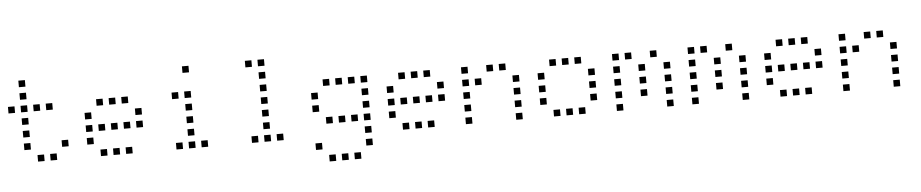

<svg xmlns="http://www.w3.org/2000/svg" viewBox="-45 -1010 7290 1520"><g transform="rotate(-5 3600.0 -250.0)"><path d="M125 -676Q124 -676 124 -676Q124 -676 124 -675V-625Q124 -624 124 -624Q124 -624 125 -624H175Q176 -624 176 -624Q176 -624 176 -625V-675Q176 -676 176 -676Q176 -676 175 -676ZM125 -576Q124 -576 124 -576Q124 -576 124 -575V-525Q124 -524 124 -524Q124 -524 125 -524H175Q176 -524 176 -524Q176 -524 176 -525V-575Q176 -576 176 -576Q176 -576 175 -576ZM25 -476Q24 -476 24 -476Q24 -476 24 -475V-425Q24 -424 24 -424Q24 -424 25 -424H75Q76 -424 76 -424Q76 -424 76 -425V-475Q76 -476 76 -476Q76 -476 75 -476ZM125 -476Q124 -476 124 -476Q124 -476 124 -475V-425Q124 -424 124 -424Q124 -424 125 -424H175Q176 -424 176 -424Q176 -424 176 -425V-475Q176 -476 176 -476Q176 -476 175 -476ZM225 -476Q224 -476 224 -476Q224 -476 224 -475V-425Q224 -424 224 -424Q224 -424 225 -424H275Q276 -424 276 -424Q276 -424 276 -425V-475Q276 -476 276 -476Q276 -476 275 -476ZM325 -476Q324 -476 324 -476Q324 -476 324 -475V-425Q324 -424 324 -424Q324 -424 325 -424H375Q376 -424 376 -424Q376 -424 376 -425V-475Q376 -476 376 -476Q376 -476 375 -476ZM125 -376Q124 -376 124 -376Q124 -376 124 -375V-325Q124 -324 124 -324Q124 -324 125 -324H175Q176 -324 176 -324Q176 -324 176 -325V-375Q176 -376 176 -376Q176 -376 175 -376ZM125 -276Q124 -276 124 -276Q124 -276 124 -275V-225Q124 -224 124 -224Q124 -224 125 -224H175Q176 -224 176 -224Q176 -224 176 -225V-275Q176 -276 176 -276Q176 -276 175 -276ZM125 -176Q124 -176 124 -176Q124 -176 124 -175V-125Q124 -124 124 -124Q124 -124 125 -124H175Q176 -124 176 -124Q176 -124 176 -125V-175Q176 -176 176 -176Q176 -176 175 -176ZM425 -176Q424 -176 424 -176Q424 -176 424 -175V-125Q424 -124 424 -124Q424 -124 425 -124H475Q476 -124 476 -124Q476 -124 476 -125V-175Q476 -176 476 -176Q476 -176 475 -176ZM225 -76Q224 -76 224 -76Q224 -76 224 -75V-25Q224 -24 224 -24Q224 -24 225 -24H275Q276 -24 276 -24Q276 -24 276 -25V-75Q276 -76 276 -76Q276 -76 275 -76ZM325 -76Q324 -76 324 -76Q324 -76 324 -75V-25Q324 -24 324 -24Q324 -24 325 -24H375Q376 -24 376 -24Q376 -24 376 -25V-75Q376 -76 376 -76Q376 -76 375 -76Z M725 -476Q724 -476 724 -476Q724 -476 724 -475V-425Q724 -424 724 -424Q724 -424 725 -424H775Q776 -424 776 -424Q776 -424 776 -425V-475Q776 -476 776 -476Q776 -476 775 -476ZM825 -476Q824 -476 824 -476Q824 -476 824 -475V-425Q824 -424 824 -424Q824 -424 825 -424H875Q876 -424 876 -424Q876 -424 876 -425V-475Q876 -476 876 -476Q876 -476 875 -476ZM925 -476Q924 -476 924 -476Q924 -476 924 -475V-425Q924 -424 924 -424Q924 -424 925 -424H975Q976 -424 976 -424Q976 -424 976 -425V-475Q976 -476 976 -476Q976 -476 975 -476ZM625 -376Q624 -376 624 -376Q624 -376 624 -375V-325Q624 -324 624 -324Q624 -324 625 -324H675Q676 -324 676 -324Q676 -324 676 -325V-375Q676 -376 676 -376Q676 -376 675 -376ZM1025 -376Q1024 -376 1024 -376Q1024 -376 1024 -375V-325Q1024 -324 1024 -324Q1024 -324 1025 -324H1075Q1076 -324 1076 -324Q1076 -324 1076 -325V-375Q1076 -376 1076 -376Q1076 -376 1075 -376ZM625 -276Q624 -276 624 -276Q624 -276 624 -275V-225Q624 -224 624 -224Q624 -224 625 -224H675Q676 -224 676 -224Q676 -224 676 -225V-275Q676 -276 676 -276Q676 -276 675 -276ZM725 -276Q724 -276 724 -276Q724 -276 724 -275V-225Q724 -224 724 -224Q724 -224 725 -224H775Q776 -224 776 -224Q776 -224 776 -225V-275Q776 -276 776 -276Q776 -276 775 -276ZM825 -276Q824 -276 824 -276Q824 -276 824 -275V-225Q824 -224 824 -224Q824 -224 825 -224H875Q876 -224 876 -224Q876 -224 876 -225V-275Q876 -276 876 -276Q876 -276 875 -276ZM925 -276Q924 -276 924 -276Q924 -276 924 -275V-225Q924 -224 924 -224Q924 -224 925 -224H975Q976 -224 976 -224Q976 -224 976 -225V-275Q976 -276 976 -276Q976 -276 975 -276ZM1025 -276Q1024 -276 1024 -276Q1024 -276 1024 -275V-225Q1024 -224 1024 -224Q1024 -224 1025 -224H1075Q1076 -224 1076 -224Q1076 -224 1076 -225V-275Q1076 -276 1076 -276Q1076 -276 1075 -276ZM625 -176Q624 -176 624 -176Q624 -176 624 -175V-125Q624 -124 624 -124Q624 -124 625 -124H675Q676 -124 676 -124Q676 -124 676 -125V-175Q676 -176 676 -176Q676 -176 675 -176ZM725 -76Q724 -76 724 -76Q724 -76 724 -75V-25Q724 -24 724 -24Q724 -24 725 -24H775Q776 -24 776 -24Q776 -24 776 -25V-75Q776 -76 776 -76Q776 -76 775 -76ZM825 -76Q824 -76 824 -76Q824 -76 824 -75V-25Q824 -24 824 -24Q824 -24 825 -24H875Q876 -24 876 -24Q876 -24 876 -25V-75Q876 -76 876 -76Q876 -76 875 -76ZM925 -76Q924 -76 924 -76Q924 -76 924 -75V-25Q924 -24 924 -24Q924 -24 925 -24H975Q976 -24 976 -24Q976 -24 976 -25V-75Q976 -76 976 -76Q976 -76 975 -76Z M1425 -676Q1424 -676 1424 -676Q1424 -676 1424 -675V-625Q1424 -624 1424 -624Q1424 -624 1425 -624H1475Q1476 -624 1476 -624Q1476 -624 1476 -625V-675Q1476 -676 1476 -676Q1476 -676 1475 -676ZM1325 -476Q1324 -476 1324 -476Q1324 -476 1324 -475V-425Q1324 -424 1324 -424Q1324 -424 1325 -424H1375Q1376 -424 1376 -424Q1376 -424 1376 -425V-475Q1376 -476 1376 -476Q1376 -476 1375 -476ZM1425 -476Q1424 -476 1424 -476Q1424 -476 1424 -475V-425Q1424 -424 1424 -424Q1424 -424 1425 -424H1475Q1476 -424 1476 -424Q1476 -424 1476 -425V-475Q1476 -476 1476 -476Q1476 -476 1475 -476ZM1425 -376Q1424 -376 1424 -376Q1424 -376 1424 -375V-325Q1424 -324 1424 -324Q1424 -324 1425 -324H1475Q1476 -324 1476 -324Q1476 -324 1476 -325V-375Q1476 -376 1476 -376Q1476 -376 1475 -376ZM1425 -276Q1424 -276 1424 -276Q1424 -276 1424 -275V-225Q1424 -224 1424 -224Q1424 -224 1425 -224H1475Q1476 -224 1476 -224Q1476 -224 1476 -225V-275Q1476 -276 1476 -276Q1476 -276 1475 -276ZM1425 -176Q1424 -176 1424 -176Q1424 -176 1424 -175V-125Q1424 -124 1424 -124Q1424 -124 1425 -124H1475Q1476 -124 1476 -124Q1476 -124 1476 -125V-175Q1476 -176 1476 -176Q1476 -176 1475 -176ZM1325 -76Q1324 -76 1324 -76Q1324 -76 1324 -75V-25Q1324 -24 1324 -24Q1324 -24 1325 -24H1375Q1376 -24 1376 -24Q1376 -24 1376 -25V-75Q1376 -76 1376 -76Q1376 -76 1375 -76ZM1425 -76Q1424 -76 1424 -76Q1424 -76 1424 -75V-25Q1424 -24 1424 -24Q1424 -24 1425 -24H1475Q1476 -24 1476 -24Q1476 -24 1476 -25V-75Q1476 -76 1476 -76Q1476 -76 1475 -76ZM1525 -76Q1524 -76 1524 -76Q1524 -76 1524 -75V-25Q1524 -24 1524 -24Q1524 -24 1525 -24H1575Q1576 -24 1576 -24Q1576 -24 1576 -25V-75Q1576 -76 1576 -76Q1576 -76 1575 -76Z M1925 -676Q1924 -676 1924 -676Q1924 -676 1924 -675V-625Q1924 -624 1924 -624Q1924 -624 1925 -624H1975Q1976 -624 1976 -624Q1976 -624 1976 -625V-675Q1976 -676 1976 -676Q1976 -676 1975 -676ZM2025 -676Q2024 -676 2024 -676Q2024 -676 2024 -675V-625Q2024 -624 2024 -624Q2024 -624 2025 -624H2075Q2076 -624 2076 -624Q2076 -624 2076 -625V-675Q2076 -676 2076 -676Q2076 -676 2075 -676ZM2025 -576Q2024 -576 2024 -576Q2024 -576 2024 -575V-525Q2024 -524 2024 -524Q2024 -524 2025 -524H2075Q2076 -524 2076 -524Q2076 -524 2076 -525V-575Q2076 -576 2076 -576Q2076 -576 2075 -576ZM2025 -476Q2024 -476 2024 -476Q2024 -476 2024 -475V-425Q2024 -424 2024 -424Q2024 -424 2025 -424H2075Q2076 -424 2076 -424Q2076 -424 2076 -425V-475Q2076 -476 2076 -476Q2076 -476 2075 -476ZM2025 -376Q2024 -376 2024 -376Q2024 -376 2024 -375V-325Q2024 -324 2024 -324Q2024 -324 2025 -324H2075Q2076 -324 2076 -324Q2076 -324 2076 -325V-375Q2076 -376 2076 -376Q2076 -376 2075 -376ZM2025 -276Q2024 -276 2024 -276Q2024 -276 2024 -275V-225Q2024 -224 2024 -224Q2024 -224 2025 -224H2075Q2076 -224 2076 -224Q2076 -224 2076 -225V-275Q2076 -276 2076 -276Q2076 -276 2075 -276ZM2025 -176Q2024 -176 2024 -176Q2024 -176 2024 -175V-125Q2024 -124 2024 -124Q2024 -124 2025 -124H2075Q2076 -124 2076 -124Q2076 -124 2076 -125V-175Q2076 -176 2076 -176Q2076 -176 2075 -176ZM1925 -76Q1924 -76 1924 -76Q1924 -76 1924 -75V-25Q1924 -24 1924 -24Q1924 -24 1925 -24H1975Q1976 -24 1976 -24Q1976 -24 1976 -25V-75Q1976 -76 1976 -76Q1976 -76 1975 -76ZM2025 -76Q2024 -76 2024 -76Q2024 -76 2024 -75V-25Q2024 -24 2024 -24Q2024 -24 2025 -24H2075Q2076 -24 2076 -24Q2076 -24 2076 -25V-75Q2076 -76 2076 -76Q2076 -76 2075 -76ZM2125 -76Q2124 -76 2124 -76Q2124 -76 2124 -75V-25Q2124 -24 2124 -24Q2124 -24 2125 -24H2175Q2176 -24 2176 -24Q2176 -24 2176 -25V-75Q2176 -76 2176 -76Q2176 -76 2175 -76Z M2525 -476Q2524 -476 2524 -476Q2524 -476 2524 -475V-425Q2524 -424 2524 -424Q2524 -424 2525 -424H2575Q2576 -424 2576 -424Q2576 -424 2576 -425V-475Q2576 -476 2576 -476Q2576 -476 2575 -476ZM2625 -476Q2624 -476 2624 -476Q2624 -476 2624 -475V-425Q2624 -424 2624 -424Q2624 -424 2625 -424H2675Q2676 -424 2676 -424Q2676 -424 2676 -425V-475Q2676 -476 2676 -476Q2676 -476 2675 -476ZM2725 -476Q2724 -476 2724 -476Q2724 -476 2724 -475V-425Q2724 -424 2724 -424Q2724 -424 2725 -424H2775Q2776 -424 2776 -424Q2776 -424 2776 -425V-475Q2776 -476 2776 -476Q2776 -476 2775 -476ZM2825 -476Q2824 -476 2824 -476Q2824 -476 2824 -475V-425Q2824 -424 2824 -424Q2824 -424 2825 -424H2875Q2876 -424 2876 -424Q2876 -424 2876 -425V-475Q2876 -476 2876 -476Q2876 -476 2875 -476ZM2425 -376Q2424 -376 2424 -376Q2424 -376 2424 -375V-325Q2424 -324 2424 -324Q2424 -324 2425 -324H2475Q2476 -324 2476 -324Q2476 -324 2476 -325V-375Q2476 -376 2476 -376Q2476 -376 2475 -376ZM2825 -376Q2824 -376 2824 -376Q2824 -376 2824 -375V-325Q2824 -324 2824 -324Q2824 -324 2825 -324H2875Q2876 -324 2876 -324Q2876 -324 2876 -325V-375Q2876 -376 2876 -376Q2876 -376 2875 -376ZM2425 -276Q2424 -276 2424 -276Q2424 -276 2424 -275V-225Q2424 -224 2424 -224Q2424 -224 2425 -224H2475Q2476 -224 2476 -224Q2476 -224 2476 -225V-275Q2476 -276 2476 -276Q2476 -276 2475 -276ZM2825 -276Q2824 -276 2824 -276Q2824 -276 2824 -275V-225Q2824 -224 2824 -224Q2824 -224 2825 -224H2875Q2876 -224 2876 -224Q2876 -224 2876 -225V-275Q2876 -276 2876 -276Q2876 -276 2875 -276ZM2525 -176Q2524 -176 2524 -176Q2524 -176 2524 -175V-125Q2524 -124 2524 -124Q2524 -124 2525 -124H2575Q2576 -124 2576 -124Q2576 -124 2576 -125V-175Q2576 -176 2576 -176Q2576 -176 2575 -176ZM2625 -176Q2624 -176 2624 -176Q2624 -176 2624 -175V-125Q2624 -124 2624 -124Q2624 -124 2625 -124H2675Q2676 -124 2676 -124Q2676 -124 2676 -125V-175Q2676 -176 2676 -176Q2676 -176 2675 -176ZM2725 -176Q2724 -176 2724 -176Q2724 -176 2724 -175V-125Q2724 -124 2724 -124Q2724 -124 2725 -124H2775Q2776 -124 2776 -124Q2776 -124 2776 -125V-175Q2776 -176 2776 -176Q2776 -176 2775 -176ZM2825 -176Q2824 -176 2824 -176Q2824 -176 2824 -175V-125Q2824 -124 2824 -124Q2824 -124 2825 -124H2875Q2876 -124 2876 -124Q2876 -124 2876 -125V-175Q2876 -176 2876 -176Q2876 -176 2875 -176ZM2825 -76Q2824 -76 2824 -76Q2824 -76 2824 -75V-25Q2824 -24 2824 -24Q2824 -24 2825 -24H2875Q2876 -24 2876 -24Q2876 -24 2876 -25V-75Q2876 -76 2876 -76Q2876 -76 2875 -76ZM2425 24Q2424 24 2424 24Q2424 24 2424 25V75Q2424 76 2424 76Q2424 76 2425 76H2475Q2476 76 2476 76Q2476 76 2476 75V25Q2476 24 2476 24Q2476 24 2475 24ZM2825 24Q2824 24 2824 24Q2824 24 2824 25V75Q2824 76 2824 76Q2824 76 2825 76H2875Q2876 76 2876 76Q2876 76 2876 75V25Q2876 24 2876 24Q2876 24 2875 24ZM2525 124Q2524 124 2524 124Q2524 124 2524 125V175Q2524 176 2524 176Q2524 176 2525 176H2575Q2576 176 2576 176Q2576 176 2576 175V125Q2576 124 2576 124Q2576 124 2575 124ZM2625 124Q2624 124 2624 124Q2624 124 2624 125V175Q2624 176 2624 176Q2624 176 2625 176H2675Q2676 176 2676 176Q2676 176 2676 175V125Q2676 124 2676 124Q2676 124 2675 124ZM2725 124Q2724 124 2724 124Q2724 124 2724 125V175Q2724 176 2724 176Q2724 176 2725 176H2775Q2776 176 2776 176Q2776 176 2776 175V125Q2776 124 2776 124Q2776 124 2775 124Z M3125 -476Q3124 -476 3124 -476Q3124 -476 3124 -475V-425Q3124 -424 3124 -424Q3124 -424 3125 -424H3175Q3176 -424 3176 -424Q3176 -424 3176 -425V-475Q3176 -476 3176 -476Q3176 -476 3175 -476ZM3225 -476Q3224 -476 3224 -476Q3224 -476 3224 -475V-425Q3224 -424 3224 -424Q3224 -424 3225 -424H3275Q3276 -424 3276 -424Q3276 -424 3276 -425V-475Q3276 -476 3276 -476Q3276 -476 3275 -476ZM3325 -476Q3324 -476 3324 -476Q3324 -476 3324 -475V-425Q3324 -424 3324 -424Q3324 -424 3325 -424H3375Q3376 -424 3376 -424Q3376 -424 3376 -425V-475Q3376 -476 3376 -476Q3376 -476 3375 -476ZM3025 -376Q3024 -376 3024 -376Q3024 -376 3024 -375V-325Q3024 -324 3024 -324Q3024 -324 3025 -324H3075Q3076 -324 3076 -324Q3076 -324 3076 -325V-375Q3076 -376 3076 -376Q3076 -376 3075 -376ZM3425 -376Q3424 -376 3424 -376Q3424 -376 3424 -375V-325Q3424 -324 3424 -324Q3424 -324 3425 -324H3475Q3476 -324 3476 -324Q3476 -324 3476 -325V-375Q3476 -376 3476 -376Q3476 -376 3475 -376ZM3025 -276Q3024 -276 3024 -276Q3024 -276 3024 -275V-225Q3024 -224 3024 -224Q3024 -224 3025 -224H3075Q3076 -224 3076 -224Q3076 -224 3076 -225V-275Q3076 -276 3076 -276Q3076 -276 3075 -276ZM3125 -276Q3124 -276 3124 -276Q3124 -276 3124 -275V-225Q3124 -224 3124 -224Q3124 -224 3125 -224H3175Q3176 -224 3176 -224Q3176 -224 3176 -225V-275Q3176 -276 3176 -276Q3176 -276 3175 -276ZM3225 -276Q3224 -276 3224 -276Q3224 -276 3224 -275V-225Q3224 -224 3224 -224Q3224 -224 3225 -224H3275Q3276 -224 3276 -224Q3276 -224 3276 -225V-275Q3276 -276 3276 -276Q3276 -276 3275 -276ZM3325 -276Q3324 -276 3324 -276Q3324 -276 3324 -275V-225Q3324 -224 3324 -224Q3324 -224 3325 -224H3375Q3376 -224 3376 -224Q3376 -224 3376 -225V-275Q3376 -276 3376 -276Q3376 -276 3375 -276ZM3425 -276Q3424 -276 3424 -276Q3424 -276 3424 -275V-225Q3424 -224 3424 -224Q3424 -224 3425 -224H3475Q3476 -224 3476 -224Q3476 -224 3476 -225V-275Q3476 -276 3476 -276Q3476 -276 3475 -276ZM3025 -176Q3024 -176 3024 -176Q3024 -176 3024 -175V-125Q3024 -124 3024 -124Q3024 -124 3025 -124H3075Q3076 -124 3076 -124Q3076 -124 3076 -125V-175Q3076 -176 3076 -176Q3076 -176 3075 -176ZM3125 -76Q3124 -76 3124 -76Q3124 -76 3124 -75V-25Q3124 -24 3124 -24Q3124 -24 3125 -24H3175Q3176 -24 3176 -24Q3176 -24 3176 -25V-75Q3176 -76 3176 -76Q3176 -76 3175 -76ZM3225 -76Q3224 -76 3224 -76Q3224 -76 3224 -75V-25Q3224 -24 3224 -24Q3224 -24 3225 -24H3275Q3276 -24 3276 -24Q3276 -24 3276 -25V-75Q3276 -76 3276 -76Q3276 -76 3275 -76ZM3325 -76Q3324 -76 3324 -76Q3324 -76 3324 -75V-25Q3324 -24 3324 -24Q3324 -24 3325 -24H3375Q3376 -24 3376 -24Q3376 -24 3376 -25V-75Q3376 -76 3376 -76Q3376 -76 3375 -76Z M3625 -476Q3624 -476 3624 -476Q3624 -476 3624 -475V-425Q3624 -424 3624 -424Q3624 -424 3625 -424H3675Q3676 -424 3676 -424Q3676 -424 3676 -425V-475Q3676 -476 3676 -476Q3676 -476 3675 -476ZM3825 -476Q3824 -476 3824 -476Q3824 -476 3824 -475V-425Q3824 -424 3824 -424Q3824 -424 3825 -424H3875Q3876 -424 3876 -424Q3876 -424 3876 -425V-475Q3876 -476 3876 -476Q3876 -476 3875 -476ZM3925 -476Q3924 -476 3924 -476Q3924 -476 3924 -475V-425Q3924 -424 3924 -424Q3924 -424 3925 -424H3975Q3976 -424 3976 -424Q3976 -424 3976 -425V-475Q3976 -476 3976 -476Q3976 -476 3975 -476ZM3625 -376Q3624 -376 3624 -376Q3624 -376 3624 -375V-325Q3624 -324 3624 -324Q3624 -324 3625 -324H3675Q3676 -324 3676 -324Q3676 -324 3676 -325V-375Q3676 -376 3676 -376Q3676 -376 3675 -376ZM3725 -376Q3724 -376 3724 -376Q3724 -376 3724 -375V-325Q3724 -324 3724 -324Q3724 -324 3725 -324H3775Q3776 -324 3776 -324Q3776 -324 3776 -325V-375Q3776 -376 3776 -376Q3776 -376 3775 -376ZM4025 -376Q4024 -376 4024 -376Q4024 -376 4024 -375V-325Q4024 -324 4024 -324Q4024 -324 4025 -324H4075Q4076 -324 4076 -324Q4076 -324 4076 -325V-375Q4076 -376 4076 -376Q4076 -376 4075 -376ZM3625 -276Q3624 -276 3624 -276Q3624 -276 3624 -275V-225Q3624 -224 3624 -224Q3624 -224 3625 -224H3675Q3676 -224 3676 -224Q3676 -224 3676 -225V-275Q3676 -276 3676 -276Q3676 -276 3675 -276ZM4025 -276Q4024 -276 4024 -276Q4024 -276 4024 -275V-225Q4024 -224 4024 -224Q4024 -224 4025 -224H4075Q4076 -224 4076 -224Q4076 -224 4076 -225V-275Q4076 -276 4076 -276Q4076 -276 4075 -276ZM3625 -176Q3624 -176 3624 -176Q3624 -176 3624 -175V-125Q3624 -124 3624 -124Q3624 -124 3625 -124H3675Q3676 -124 3676 -124Q3676 -124 3676 -125V-175Q3676 -176 3676 -176Q3676 -176 3675 -176ZM4025 -176Q4024 -176 4024 -176Q4024 -176 4024 -175V-125Q4024 -124 4024 -124Q4024 -124 4025 -124H4075Q4076 -124 4076 -124Q4076 -124 4076 -125V-175Q4076 -176 4076 -176Q4076 -176 4075 -176ZM3625 -76Q3624 -76 3624 -76Q3624 -76 3624 -75V-25Q3624 -24 3624 -24Q3624 -24 3625 -24H3675Q3676 -24 3676 -24Q3676 -24 3676 -25V-75Q3676 -76 3676 -76Q3676 -76 3675 -76ZM4025 -76Q4024 -76 4024 -76Q4024 -76 4024 -75V-25Q4024 -24 4024 -24Q4024 -24 4025 -24H4075Q4076 -24 4076 -24Q4076 -24 4076 -25V-75Q4076 -76 4076 -76Q4076 -76 4075 -76Z M4325 -476Q4324 -476 4324 -476Q4324 -476 4324 -475V-425Q4324 -424 4324 -424Q4324 -424 4325 -424H4375Q4376 -424 4376 -424Q4376 -424 4376 -425V-475Q4376 -476 4376 -476Q4376 -476 4375 -476ZM4425 -476Q4424 -476 4424 -476Q4424 -476 4424 -475V-425Q4424 -424 4424 -424Q4424 -424 4425 -424H4475Q4476 -424 4476 -424Q4476 -424 4476 -425V-475Q4476 -476 4476 -476Q4476 -476 4475 -476ZM4525 -476Q4524 -476 4524 -476Q4524 -476 4524 -475V-425Q4524 -424 4524 -424Q4524 -424 4525 -424H4575Q4576 -424 4576 -424Q4576 -424 4576 -425V-475Q4576 -476 4576 -476Q4576 -476 4575 -476ZM4225 -376Q4224 -376 4224 -376Q4224 -376 4224 -375V-325Q4224 -324 4224 -324Q4224 -324 4225 -324H4275Q4276 -324 4276 -324Q4276 -324 4276 -325V-375Q4276 -376 4276 -376Q4276 -376 4275 -376ZM4625 -376Q4624 -376 4624 -376Q4624 -376 4624 -375V-325Q4624 -324 4624 -324Q4624 -324 4625 -324H4675Q4676 -324 4676 -324Q4676 -324 4676 -325V-375Q4676 -376 4676 -376Q4676 -376 4675 -376ZM4225 -276Q4224 -276 4224 -276Q4224 -276 4224 -275V-225Q4224 -224 4224 -224Q4224 -224 4225 -224H4275Q4276 -224 4276 -224Q4276 -224 4276 -225V-275Q4276 -276 4276 -276Q4276 -276 4275 -276ZM4625 -276Q4624 -276 4624 -276Q4624 -276 4624 -275V-225Q4624 -224 4624 -224Q4624 -224 4625 -224H4675Q4676 -224 4676 -224Q4676 -224 4676 -225V-275Q4676 -276 4676 -276Q4676 -276 4675 -276ZM4225 -176Q4224 -176 4224 -176Q4224 -176 4224 -175V-125Q4224 -124 4224 -124Q4224 -124 4225 -124H4275Q4276 -124 4276 -124Q4276 -124 4276 -125V-175Q4276 -176 4276 -176Q4276 -176 4275 -176ZM4625 -176Q4624 -176 4624 -176Q4624 -176 4624 -175V-125Q4624 -124 4624 -124Q4624 -124 4625 -124H4675Q4676 -124 4676 -124Q4676 -124 4676 -125V-175Q4676 -176 4676 -176Q4676 -176 4675 -176ZM4325 -76Q4324 -76 4324 -76Q4324 -76 4324 -75V-25Q4324 -24 4324 -24Q4324 -24 4325 -24H4375Q4376 -24 4376 -24Q4376 -24 4376 -25V-75Q4376 -76 4376 -76Q4376 -76 4375 -76ZM4425 -76Q4424 -76 4424 -76Q4424 -76 4424 -75V-25Q4424 -24 4424 -24Q4424 -24 4425 -24H4475Q4476 -24 4476 -24Q4476 -24 4476 -25V-75Q4476 -76 4476 -76Q4476 -76 4475 -76ZM4525 -76Q4524 -76 4524 -76Q4524 -76 4524 -75V-25Q4524 -24 4524 -24Q4524 -24 4525 -24H4575Q4576 -24 4576 -24Q4576 -24 4576 -25V-75Q4576 -76 4576 -76Q4576 -76 4575 -76Z M4825 -476Q4824 -476 4824 -476Q4824 -476 4824 -475V-425Q4824 -424 4824 -424Q4824 -424 4825 -424H4875Q4876 -424 4876 -424Q4876 -424 4876 -425V-475Q4876 -476 4876 -476Q4876 -476 4875 -476ZM4925 -476Q4924 -476 4924 -476Q4924 -476 4924 -475V-425Q4924 -424 4924 -424Q4924 -424 4925 -424H4975Q4976 -424 4976 -424Q4976 -424 4976 -425V-475Q4976 -476 4976 -476Q4976 -476 4975 -476ZM5125 -476Q5124 -476 5124 -476Q5124 -476 5124 -475V-425Q5124 -424 5124 -424Q5124 -424 5125 -424H5175Q5176 -424 5176 -424Q5176 -424 5176 -425V-475Q5176 -476 5176 -476Q5176 -476 5175 -476ZM4825 -376Q4824 -376 4824 -376Q4824 -376 4824 -375V-325Q4824 -324 4824 -324Q4824 -324 4825 -324H4875Q4876 -324 4876 -324Q4876 -324 4876 -325V-375Q4876 -376 4876 -376Q4876 -376 4875 -376ZM5025 -376Q5024 -376 5024 -376Q5024 -376 5024 -375V-325Q5024 -324 5024 -324Q5024 -324 5025 -324H5075Q5076 -324 5076 -324Q5076 -324 5076 -325V-375Q5076 -376 5076 -376Q5076 -376 5075 -376ZM5225 -376Q5224 -376 5224 -376Q5224 -376 5224 -375V-325Q5224 -324 5224 -324Q5224 -324 5225 -324H5275Q5276 -324 5276 -324Q5276 -324 5276 -325V-375Q5276 -376 5276 -376Q5276 -376 5275 -376ZM4825 -276Q4824 -276 4824 -276Q4824 -276 4824 -275V-225Q4824 -224 4824 -224Q4824 -224 4825 -224H4875Q4876 -224 4876 -224Q4876 -224 4876 -225V-275Q4876 -276 4876 -276Q4876 -276 4875 -276ZM5025 -276Q5024 -276 5024 -276Q5024 -276 5024 -275V-225Q5024 -224 5024 -224Q5024 -224 5025 -224H5075Q5076 -224 5076 -224Q5076 -224 5076 -225V-275Q5076 -276 5076 -276Q5076 -276 5075 -276ZM5225 -276Q5224 -276 5224 -276Q5224 -276 5224 -275V-225Q5224 -224 5224 -224Q5224 -224 5225 -224H5275Q5276 -224 5276 -224Q5276 -224 5276 -225V-275Q5276 -276 5276 -276Q5276 -276 5275 -276ZM4825 -176Q4824 -176 4824 -176Q4824 -176 4824 -175V-125Q4824 -124 4824 -124Q4824 -124 4825 -124H4875Q4876 -124 4876 -124Q4876 -124 4876 -125V-175Q4876 -176 4876 -176Q4876 -176 4875 -176ZM5025 -176Q5024 -176 5024 -176Q5024 -176 5024 -175V-125Q5024 -124 5024 -124Q5024 -124 5025 -124H5075Q5076 -124 5076 -124Q5076 -124 5076 -125V-175Q5076 -176 5076 -176Q5076 -176 5075 -176ZM5225 -176Q5224 -176 5224 -176Q5224 -176 5224 -175V-125Q5224 -124 5224 -124Q5224 -124 5225 -124H5275Q5276 -124 5276 -124Q5276 -124 5276 -125V-175Q5276 -176 5276 -176Q5276 -176 5275 -176ZM4825 -76Q4824 -76 4824 -76Q4824 -76 4824 -75V-25Q4824 -24 4824 -24Q4824 -24 4825 -24H4875Q4876 -24 4876 -24Q4876 -24 4876 -25V-75Q4876 -76 4876 -76Q4876 -76 4875 -76ZM5225 -76Q5224 -76 5224 -76Q5224 -76 5224 -75V-25Q5224 -24 5224 -24Q5224 -24 5225 -24H5275Q5276 -24 5276 -24Q5276 -24 5276 -25V-75Q5276 -76 5276 -76Q5276 -76 5275 -76Z M5425 -476Q5424 -476 5424 -476Q5424 -476 5424 -475V-425Q5424 -424 5424 -424Q5424 -424 5425 -424H5475Q5476 -424 5476 -424Q5476 -424 5476 -425V-475Q5476 -476 5476 -476Q5476 -476 5475 -476ZM5525 -476Q5524 -476 5524 -476Q5524 -476 5524 -475V-425Q5524 -424 5524 -424Q5524 -424 5525 -424H5575Q5576 -424 5576 -424Q5576 -424 5576 -425V-475Q5576 -476 5576 -476Q5576 -476 5575 -476ZM5725 -476Q5724 -476 5724 -476Q5724 -476 5724 -475V-425Q5724 -424 5724 -424Q5724 -424 5725 -424H5775Q5776 -424 5776 -424Q5776 -424 5776 -425V-475Q5776 -476 5776 -476Q5776 -476 5775 -476ZM5425 -376Q5424 -376 5424 -376Q5424 -376 5424 -375V-325Q5424 -324 5424 -324Q5424 -324 5425 -324H5475Q5476 -324 5476 -324Q5476 -324 5476 -325V-375Q5476 -376 5476 -376Q5476 -376 5475 -376ZM5625 -376Q5624 -376 5624 -376Q5624 -376 5624 -375V-325Q5624 -324 5624 -324Q5624 -324 5625 -324H5675Q5676 -324 5676 -324Q5676 -324 5676 -325V-375Q5676 -376 5676 -376Q5676 -376 5675 -376ZM5825 -376Q5824 -376 5824 -376Q5824 -376 5824 -375V-325Q5824 -324 5824 -324Q5824 -324 5825 -324H5875Q5876 -324 5876 -324Q5876 -324 5876 -325V-375Q5876 -376 5876 -376Q5876 -376 5875 -376ZM5425 -276Q5424 -276 5424 -276Q5424 -276 5424 -275V-225Q5424 -224 5424 -224Q5424 -224 5425 -224H5475Q5476 -224 5476 -224Q5476 -224 5476 -225V-275Q5476 -276 5476 -276Q5476 -276 5475 -276ZM5625 -276Q5624 -276 5624 -276Q5624 -276 5624 -275V-225Q5624 -224 5624 -224Q5624 -224 5625 -224H5675Q5676 -224 5676 -224Q5676 -224 5676 -225V-275Q5676 -276 5676 -276Q5676 -276 5675 -276ZM5825 -276Q5824 -276 5824 -276Q5824 -276 5824 -275V-225Q5824 -224 5824 -224Q5824 -224 5825 -224H5875Q5876 -224 5876 -224Q5876 -224 5876 -225V-275Q5876 -276 5876 -276Q5876 -276 5875 -276ZM5425 -176Q5424 -176 5424 -176Q5424 -176 5424 -175V-125Q5424 -124 5424 -124Q5424 -124 5425 -124H5475Q5476 -124 5476 -124Q5476 -124 5476 -125V-175Q5476 -176 5476 -176Q5476 -176 5475 -176ZM5625 -176Q5624 -176 5624 -176Q5624 -176 5624 -175V-125Q5624 -124 5624 -124Q5624 -124 5625 -124H5675Q5676 -124 5676 -124Q5676 -124 5676 -125V-175Q5676 -176 5676 -176Q5676 -176 5675 -176ZM5825 -176Q5824 -176 5824 -176Q5824 -176 5824 -175V-125Q5824 -124 5824 -124Q5824 -124 5825 -124H5875Q5876 -124 5876 -124Q5876 -124 5876 -125V-175Q5876 -176 5876 -176Q5876 -176 5875 -176ZM5425 -76Q5424 -76 5424 -76Q5424 -76 5424 -75V-25Q5424 -24 5424 -24Q5424 -24 5425 -24H5475Q5476 -24 5476 -24Q5476 -24 5476 -25V-75Q5476 -76 5476 -76Q5476 -76 5475 -76ZM5825 -76Q5824 -76 5824 -76Q5824 -76 5824 -75V-25Q5824 -24 5824 -24Q5824 -24 5825 -24H5875Q5876 -24 5876 -24Q5876 -24 5876 -25V-75Q5876 -76 5876 -76Q5876 -76 5875 -76Z M6125 -476Q6124 -476 6124 -476Q6124 -476 6124 -475V-425Q6124 -424 6124 -424Q6124 -424 6125 -424H6175Q6176 -424 6176 -424Q6176 -424 6176 -425V-475Q6176 -476 6176 -476Q6176 -476 6175 -476ZM6225 -476Q6224 -476 6224 -476Q6224 -476 6224 -475V-425Q6224 -424 6224 -424Q6224 -424 6225 -424H6275Q6276 -424 6276 -424Q6276 -424 6276 -425V-475Q6276 -476 6276 -476Q6276 -476 6275 -476ZM6325 -476Q6324 -476 6324 -476Q6324 -476 6324 -475V-425Q6324 -424 6324 -424Q6324 -424 6325 -424H6375Q6376 -424 6376 -424Q6376 -424 6376 -425V-475Q6376 -476 6376 -476Q6376 -476 6375 -476ZM6025 -376Q6024 -376 6024 -376Q6024 -376 6024 -375V-325Q6024 -324 6024 -324Q6024 -324 6025 -324H6075Q6076 -324 6076 -324Q6076 -324 6076 -325V-375Q6076 -376 6076 -376Q6076 -376 6075 -376ZM6425 -376Q6424 -376 6424 -376Q6424 -376 6424 -375V-325Q6424 -324 6424 -324Q6424 -324 6425 -324H6475Q6476 -324 6476 -324Q6476 -324 6476 -325V-375Q6476 -376 6476 -376Q6476 -376 6475 -376ZM6025 -276Q6024 -276 6024 -276Q6024 -276 6024 -275V-225Q6024 -224 6024 -224Q6024 -224 6025 -224H6075Q6076 -224 6076 -224Q6076 -224 6076 -225V-275Q6076 -276 6076 -276Q6076 -276 6075 -276ZM6125 -276Q6124 -276 6124 -276Q6124 -276 6124 -275V-225Q6124 -224 6124 -224Q6124 -224 6125 -224H6175Q6176 -224 6176 -224Q6176 -224 6176 -225V-275Q6176 -276 6176 -276Q6176 -276 6175 -276ZM6225 -276Q6224 -276 6224 -276Q6224 -276 6224 -275V-225Q6224 -224 6224 -224Q6224 -224 6225 -224H6275Q6276 -224 6276 -224Q6276 -224 6276 -225V-275Q6276 -276 6276 -276Q6276 -276 6275 -276ZM6325 -276Q6324 -276 6324 -276Q6324 -276 6324 -275V-225Q6324 -224 6324 -224Q6324 -224 6325 -224H6375Q6376 -224 6376 -224Q6376 -224 6376 -225V-275Q6376 -276 6376 -276Q6376 -276 6375 -276ZM6425 -276Q6424 -276 6424 -276Q6424 -276 6424 -275V-225Q6424 -224 6424 -224Q6424 -224 6425 -224H6475Q6476 -224 6476 -224Q6476 -224 6476 -225V-275Q6476 -276 6476 -276Q6476 -276 6475 -276ZM6025 -176Q6024 -176 6024 -176Q6024 -176 6024 -175V-125Q6024 -124 6024 -124Q6024 -124 6025 -124H6075Q6076 -124 6076 -124Q6076 -124 6076 -125V-175Q6076 -176 6076 -176Q6076 -176 6075 -176ZM6125 -76Q6124 -76 6124 -76Q6124 -76 6124 -75V-25Q6124 -24 6124 -24Q6124 -24 6125 -24H6175Q6176 -24 6176 -24Q6176 -24 6176 -25V-75Q6176 -76 6176 -76Q6176 -76 6175 -76ZM6225 -76Q6224 -76 6224 -76Q6224 -76 6224 -75V-25Q6224 -24 6224 -24Q6224 -24 6225 -24H6275Q6276 -24 6276 -24Q6276 -24 6276 -25V-75Q6276 -76 6276 -76Q6276 -76 6275 -76ZM6325 -76Q6324 -76 6324 -76Q6324 -76 6324 -75V-25Q6324 -24 6324 -24Q6324 -24 6325 -24H6375Q6376 -24 6376 -24Q6376 -24 6376 -25V-75Q6376 -76 6376 -76Q6376 -76 6375 -76Z M6625 -476Q6624 -476 6624 -476Q6624 -476 6624 -475V-425Q6624 -424 6624 -424Q6624 -424 6625 -424H6675Q6676 -424 6676 -424Q6676 -424 6676 -425V-475Q6676 -476 6676 -476Q6676 -476 6675 -476ZM6825 -476Q6824 -476 6824 -476Q6824 -476 6824 -475V-425Q6824 -424 6824 -424Q6824 -424 6825 -424H6875Q6876 -424 6876 -424Q6876 -424 6876 -425V-475Q6876 -476 6876 -476Q6876 -476 6875 -476ZM6925 -476Q6924 -476 6924 -476Q6924 -476 6924 -475V-425Q6924 -424 6924 -424Q6924 -424 6925 -424H6975Q6976 -424 6976 -424Q6976 -424 6976 -425V-475Q6976 -476 6976 -476Q6976 -476 6975 -476ZM6625 -376Q6624 -376 6624 -376Q6624 -376 6624 -375V-325Q6624 -324 6624 -324Q6624 -324 6625 -324H6675Q6676 -324 6676 -324Q6676 -324 6676 -325V-375Q6676 -376 6676 -376Q6676 -376 6675 -376ZM6725 -376Q6724 -376 6724 -376Q6724 -376 6724 -375V-325Q6724 -324 6724 -324Q6724 -324 6725 -324H6775Q6776 -324 6776 -324Q6776 -324 6776 -325V-375Q6776 -376 6776 -376Q6776 -376 6775 -376ZM7025 -376Q7024 -376 7024 -376Q7024 -376 7024 -375V-325Q7024 -324 7024 -324Q7024 -324 7025 -324H7075Q7076 -324 7076 -324Q7076 -324 7076 -325V-375Q7076 -376 7076 -376Q7076 -376 7075 -376ZM6625 -276Q6624 -276 6624 -276Q6624 -276 6624 -275V-225Q6624 -224 6624 -224Q6624 -224 6625 -224H6675Q6676 -224 6676 -224Q6676 -224 6676 -225V-275Q6676 -276 6676 -276Q6676 -276 6675 -276ZM7025 -276Q7024 -276 7024 -276Q7024 -276 7024 -275V-225Q7024 -224 7024 -224Q7024 -224 7025 -224H7075Q7076 -224 7076 -224Q7076 -224 7076 -225V-275Q7076 -276 7076 -276Q7076 -276 7075 -276ZM6625 -176Q6624 -176 6624 -176Q6624 -176 6624 -175V-125Q6624 -124 6624 -124Q6624 -124 6625 -124H6675Q6676 -124 6676 -124Q6676 -124 6676 -125V-175Q6676 -176 6676 -176Q6676 -176 6675 -176ZM7025 -176Q7024 -176 7024 -176Q7024 -176 7024 -175V-125Q7024 -124 7024 -124Q7024 -124 7025 -124H7075Q7076 -124 7076 -124Q7076 -124 7076 -125V-175Q7076 -176 7076 -176Q7076 -176 7075 -176ZM6625 -76Q6624 -76 6624 -76Q6624 -76 6624 -75V-25Q6624 -24 6624 -24Q6624 -24 6625 -24H6675Q6676 -24 6676 -24Q6676 -24 6676 -25V-75Q6676 -76 6676 -76Q6676 -76 6675 -76ZM7025 -76Q7024 -76 7024 -76Q7024 -76 7024 -75V-25Q7024 -24 7024 -24Q7024 -24 7025 -24H7075Q7076 -24 7076 -24Q7076 -24 7076 -25V-75Q7076 -76 7076 -76Q7076 -76 7075 -76Z"/></g></svg>

Font: Doto
Style: Regular
Weight: 400
Monospace: yes
Version: Version 1.000